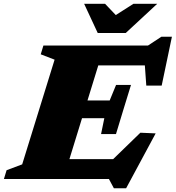

<svg xmlns="http://www.w3.org/2000/svg" viewBox="-52 -936 918 1004"><path d="M233.5 -624 161 -652 175 -698H494L279 0H-31.5L-17.5 -46L64 -76.5ZM701 -656 726 -594H350.5L380.5 -698H722L792 -744H847L793.5 -488.5H713ZM543.5 48.5 517.5 0H167L198 -104H586L479 -45L682 -242L762 -238.5L607.5 48.5ZM554.5 -235H476.5L493.5 -318H264.5L293 -410.5H521.5L555 -492H633L593.5 -363.5ZM770 -916 605.5 -763.5H459L388 -916H497.5L568 -842H529.5L645.5 -916Z"/></svg>

Font: Newsreader 9pt ExtraBold
Style: Italic
Weight: 800
Italic angle: -17°
Designer: Hugues Gentile
Foundry: Production Type
Version: Version 1.003